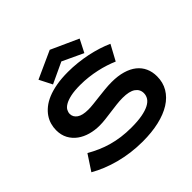

<svg xmlns="http://www.w3.org/2000/svg" viewBox="-236 -1226 1472 1472"><g transform="rotate(-45 500.0 -490.0)"><path d="M144 -227.1Q185.5 -203.6 228.3 -184.8Q271 -166 316.9 -153.1Q362.8 -140.1 413.3 -133.3Q463.9 -126.5 521 -126.5Q589.8 -126.5 638.2 -135.5Q686.5 -144.5 717 -160.4Q747.6 -176.3 761.5 -198.2Q775.4 -220.2 775.4 -246.1Q775.4 -287.6 740.7 -311.8Q706.1 -335.9 633.8 -335.9Q602.1 -335.9 566.9 -331.8Q531.7 -327.6 495.8 -322.8Q460 -317.9 425 -313.7Q390.1 -309.6 359.4 -309.6Q308.1 -309.6 261 -322.8Q213.9 -335.9 177.5 -362.3Q141.1 -388.7 119.6 -428.2Q98.1 -467.8 98.1 -520.5Q98.1 -551.8 106.7 -582.5Q115.2 -613.3 134 -641.4Q152.8 -669.4 182.6 -693.6Q212.4 -717.8 254.6 -735.4Q296.9 -752.9 352.3 -762.9Q407.7 -772.9 478.5 -772.9Q529.8 -772.9 581.5 -767.3Q633.3 -761.7 682.4 -751.5Q731.4 -741.2 776.9 -726.8Q822.3 -712.4 861.3 -694.8L793.5 -569.8Q761.2 -584 724.1 -595.9Q687 -607.9 646.5 -616.7Q606 -625.5 562.7 -630.6Q519.5 -635.7 474.6 -635.7Q410.6 -635.7 369.4 -626.5Q328.1 -617.2 303.7 -602.8Q279.3 -588.4 269.8 -570.6Q260.3 -552.7 260.3 -535.2Q260.3 -501 291 -479.2Q321.8 -457.5 384.8 -457.5Q410.2 -457.5 443.1 -461.2Q476.1 -464.8 512.5 -469.2Q548.8 -473.6 586.7 -477.3Q624.5 -481 660.2 -481Q727.5 -481 779.5 -465.8Q831.5 -450.7 866.7 -422.6Q901.9 -394.5 919.9 -354.7Q938 -314.9 938 -265.6Q938 -199.7 907.5 -148.2Q877 -96.7 820.6 -61.3Q764.2 -25.9 684.6 -7.6Q605 10.7 507.3 10.7Q442.9 10.7 381.3 2.7Q319.8 -5.4 263.4 -20.3Q207 -35.2 156 -55.9Q105 -76.7 61.5 -101.6ZM276.4 -890.1 499.5 -991.2 722.7 -890.1 669.4 -785.6 499.5 -865.2 329.6 -785.6Z"/></g></svg>

Font: Krona One
Style: Regular
Weight: 400
Version: Version 1.003